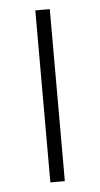

<svg xmlns="http://www.w3.org/2000/svg" viewBox="-45 -570 314 601"><g transform="rotate(-5 112.0 -270.0)"><path d="M89 0V-540.5H134.5V0Z"/></g></svg>

Font: Encode Sans SemiExpanded SemiExpanded ExtraLight
Style: Regular
Weight: 200
Width: 6
Designer: Multiple Designers
Foundry: Impallari Type
Version: Version 3.000; ttfautohint (v1.8.3) -l 8 -r 50 -G 200 -x 14 